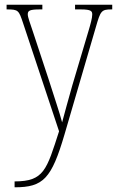

<svg xmlns="http://www.w3.org/2000/svg" viewBox="-20 -556 497 816"><path d="M42 215V240H43C164 240 199 203 254 16L388 -443C407 -509 411 -516 453 -516H457V-536H299V-516H323C369 -516 372 -508 372 -494C372 -480 365 -454 356 -424L287 -192C269 -127 254 -75 244 -36C234 -75 210 -145 186 -221L121 -418C107 -460 98 -483 98 -495C98 -511 106 -516 151 -516H160V-536H8V-516H10C58 -516 60 -512 78 -458L231 2C178 166 167 215 42 215Z"/></svg>

Font: Noto Serif Myanmar Condensed Thin
Style: Regular
Weight: 100
Width: 3
Designer: Ben Mitchell and the Monotype Design Team
Foundry: Monotype Imaging Inc.
Version: Version 2.106